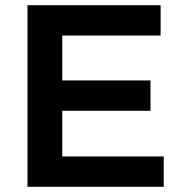

<svg xmlns="http://www.w3.org/2000/svg" viewBox="-20 -720 701 740"><path d="M86 -700H599V-583H220V-410H560V-293H220V-117H611V0H86Z"/></svg>

Font: Montserrat arm Medium
Style: Regular
Weight: 500
Designer: Julieta Ulanovsky
Foundry: Julieta Ulanovsky
Version: Version 6.000;PS 006.000;hotconv 1.0.88;makeotf.lib2.5.64775